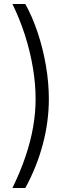

<svg xmlns="http://www.w3.org/2000/svg" viewBox="-20 -788 352 948"><path d="M41.5 140.1Q80.6 59.6 105.7 -14.6Q130.9 -88.9 143.3 -159.7Q155.8 -230.5 155.8 -299.3Q155.8 -374 142.3 -454.1Q128.9 -534.2 103.3 -614.3Q77.6 -694.3 41.5 -768.1H105Q140.1 -705.1 166.3 -626.5Q192.4 -547.9 206.8 -463.6Q221.2 -379.4 221.2 -299.3Q221.2 -187.5 191.4 -75.4Q161.6 36.6 105 140.1Z"/></svg>

Font: Inter 24pt Light
Style: Regular
Weight: 300
Designer: Rasmus Andersson
Foundry: rsms
Version: Version 4.001;git-66647c0bb